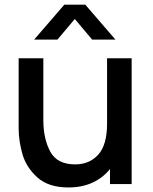

<svg xmlns="http://www.w3.org/2000/svg" viewBox="-20 -790 655 824"><path d="M375.5 -620 301 -708.5 226.5 -620H126.5L256 -770H346L475.5 -620ZM439.5 -540H545V0H452V-64.5Q421.5 -26.5 376.5 -6Q331.5 14.5 273.5 14.5Q188.5 14.5 140.8 -28.2Q93 -71 76.5 -128Q60 -185 60 -240V-540H166V-274.5Q166 -195 195.5 -139.8Q225 -84.5 302.5 -84.5Q364 -84.5 401.8 -126.5Q439.5 -168.5 439.5 -259Z"/></svg>

Font: Hauora SemiBold
Style: Regular
Weight: 600
Designer: Wayne Shih
Foundry: WCYS
Version: Version 1.001